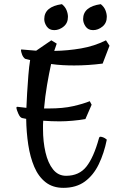

<svg xmlns="http://www.w3.org/2000/svg" viewBox="-20 -871 582 924"><path d="M285 33Q234 33 199.5 6Q165 -21 145 -68Q125 -115 116 -174.5Q107 -234 106 -299L86 -303Q76 -306 68 -324.5Q60 -343 59 -351Q59 -356 61 -356.5Q63 -357 64 -357Q75 -356 86 -354.5Q97 -353 107 -352Q108 -380 110.5 -422.5Q113 -465 116.5 -508.5Q120 -552 125 -582Q119 -584 113 -585Q107 -586 101 -588Q91 -595 86 -609Q81 -623 81 -628Q81 -633 83 -633L154 -627L227 -677L253 -661L241 -626Q306 -627 370 -638Q434 -649 490 -677L507 -651L474 -565Q404 -556 337 -556Q309 -556 281.5 -557.5Q254 -559 226 -563Q216 -518 206.5 -462.5Q197 -407 192 -349H215Q283 -349 331.5 -360Q380 -371 412 -384L421 -367L391 -298Q363 -293 329.5 -290Q296 -287 267 -287Q227 -287 188 -290Q187 -280 187 -270Q187 -260 187 -250Q187 -189 199 -137.5Q211 -86 235.5 -55.5Q260 -25 298 -25Q361 -25 396 -69.5Q431 -114 456 -205Q458 -213 463 -213Q468 -213 476.5 -210Q485 -207 494 -199Q481 -134 455.5 -81Q430 -28 388.5 2.5Q347 33 285 33ZM428 -726Q404 -726 392 -743.5Q380 -761 380 -779Q380 -839 465 -851Q481 -838 487.5 -821.5Q494 -805 494 -790Q494 -760 473 -743Q452 -726 428 -726ZM241 -726Q217 -726 205 -743.5Q193 -761 193 -779Q193 -839 278 -851Q294 -838 300.5 -821.5Q307 -805 307 -790Q307 -760 286 -743Q265 -726 241 -726Z"/></svg>

Font: Julee
Style: Regular
Weight: 400
Designer: Julian Tunni
Foundry: Julian Tunni
Version: Version 1.002; ttfautohint (v1.8.4.7-5d5b);gftools[0.9.23]